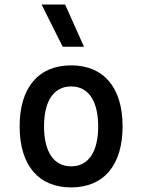

<svg xmlns="http://www.w3.org/2000/svg" viewBox="-20 -815 626 845"><path d="M293 9.8C436.5 9.8 519.5 -87.9 519.5 -258.8C519.5 -429.7 436.5 -527.3 293 -527.3C149.4 -527.3 66.4 -429.7 66.4 -258.8C66.4 -87.9 149.4 9.8 293 9.8ZM293 -83C216.8 -83 173.8 -146.5 173.8 -258.8C173.8 -371.1 216.8 -434.6 293 -434.6C369.1 -434.6 412.1 -371.1 412.1 -258.8C412.1 -146.5 369.1 -83 293 -83ZM255.9 -609.4H349.6L266.6 -794.9H163.1Z"/></svg>

Font: Cascadia Code PL
Style: Regular
Weight: 400
Monospace: yes
Designer: Aaron Bell
Foundry: Saja Typeworks
Version: Version 2404.023